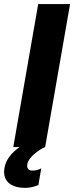

<svg xmlns="http://www.w3.org/2000/svg" viewBox="-33 -720 363 940"><path d="M32 0H63C23 27 -5 64 -11 102C-21 157 10 194 73 199C98 202 127 198 155 186L169 104C156 112 138 116 122 115C105 114 97 102 101 83C106 51 156 13 188 0L310 -700H154Z"/></svg>

Font: Fixel Display
Style: Bold Italic
Weight: 700
Italic angle: -10°
Designer: AlfaBravo + MacPaw
Foundry: Kyrylo Tkachov, Marchela Mozhyna, Serhii Makarenko, Maria Weinstein, Zakhar Kryvoshyya
Version: Version 1.210;Glyphs 3.2 (3217)